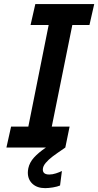

<svg xmlns="http://www.w3.org/2000/svg" viewBox="-20 -740 493 963"><path d="M35.6 -105H122.1L224.1 -614.7H133.3L157.2 -719.7H452.6L428.7 -614.7H342.8L239.7 -105H329.1L307.6 0L297.9 6.8Q264.6 29.3 244.1 44.7Q223.6 60.1 209.2 77.1Q194.8 94.2 194.8 110.4Q194.8 135.3 227.1 135.3Q243.2 135.3 260.5 129.6Q277.8 124 290.5 117.7L281.2 190.4Q267.6 196.3 245.4 200Q223.1 203.6 206.5 203.6Q166.5 203.6 143.1 182.1Q119.6 160.6 119.6 125.5Q119.6 116.7 122.1 103.5Q128.4 74.7 150.4 50.3Q172.4 25.9 210.4 0H12.2Z"/></svg>

Font: Reddit Sans Fudge SmBold Italic
Style: Regular
Weight: 600
Italic angle: -11.25°
Designer: Stephen Hutchings
Version: Version 1.013